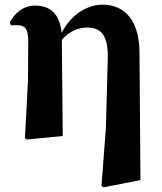

<svg xmlns="http://www.w3.org/2000/svg" viewBox="-20 -583 695 823"><path d="M578 -357C577 -521 492 -563 421 -563C359 -563 288 -527 244 -442C236 -527 192 -559 131 -559C79 -559 42 -526 22 -487L27 -474C31 -475 51 -475 54 -475C86 -475 101 -461 101 -406L100 -239L87 9L95 15L249 0L245 -412C276 -449 318 -465 352 -465C407 -465 444 -440 442 -334L434 -36L415 214L423 220L582 189Z"/></svg>

Font: Noto Serif CJK JP Black
Style: Regular
Weight: 900
Designer: Ryoko NISHIZUKA 西塚涼子 (kana & ideographs); Frank Grießhammer (Latin, Greek & Cyrillic); Wenlong ZHANG 张文龙 (bopomofo); San
Foundry: Adobe Systems Incorporated
Version: Version 1.001;PS 1.001;hotconv 16.6.54;makeotf.lib2.5.65590